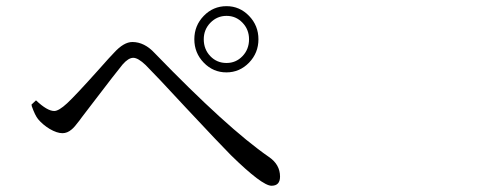

<svg xmlns="http://www.w3.org/2000/svg" viewBox="-20 -676 1540 617"><path d="M852.5 -79.1Q822.3 -79.1 721.7 -177.7Q690.4 -209 576.2 -331.1Q480.5 -434.6 448.2 -466.8Q423.8 -490.2 408.2 -490.2Q392.6 -490.2 374 -468.8Q354.5 -445.3 279.3 -346.7Q251 -309.6 241.2 -296.9Q239.3 -294.9 236.3 -290Q218.8 -266.6 210 -259.8Q196.3 -248 180.7 -248Q163.1 -248 139.6 -261.7Q117.2 -275.4 102.5 -293Q92.8 -304.7 82 -335Q82 -337.9 81.1 -339.8L95.7 -353.5Q131.8 -319.3 154.3 -319.3Q168.9 -319.3 195.8 -344.2Q222.7 -369.1 297.9 -453.1Q335 -495.1 346.7 -506.8Q377.9 -541 405.3 -541Q444.3 -541 477.5 -504.9Q710.9 -263.7 843.8 -171.9Q879.9 -147.5 879.9 -108.4Q879.9 -79.1 852.5 -79.1ZM708 -656.2Q750 -656.2 780.3 -625Q810.5 -593.8 810.5 -549.8Q810.5 -505.9 780.3 -474.6Q750 -443.4 707.5 -443.4Q665 -443.4 634.8 -474.6Q604.5 -505.9 604.5 -549.8Q604.5 -593.8 634.8 -625Q665 -656.2 708 -656.2ZM708 -473.6Q738.3 -473.6 759.3 -495.6Q780.3 -517.6 780.3 -549.8Q780.3 -581.1 759.3 -603Q738.3 -625 708 -625Q677.7 -625 656.2 -603Q634.8 -581.1 634.8 -549.8Q634.8 -517.6 655.8 -495.6Q676.8 -473.6 708 -473.6Z"/></svg>

Font: Bpmf GenRyu Min R
Style: R
Weight: 400
Foundry: But Ko
Version: Version 1.320